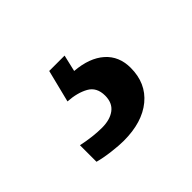

<svg xmlns="http://www.w3.org/2000/svg" viewBox="-68 -119 468 468"><g transform="rotate(-45 166.5 115.5)"><path d="M137 240Q121 240 96.5 237Q72 234 54 229V172Q92 180 122 180Q150 180 166.5 167.5Q183 155 183 130Q183 101 161.5 89Q140 77 108 75L129 -9H182L172 34Q221 38 248 62Q275 86 275 126Q275 179 238 209.5Q201 240 137 240Z"/></g></svg>

Font: Noto Serif Myanmar SemiBold
Style: Regular
Weight: 600
Designer: Ben Mitchell and the Monotype Design Team
Foundry: Monotype Imaging Inc.
Version: Version 2.106; ttfautohint (v1.8.4.7-5d5b)